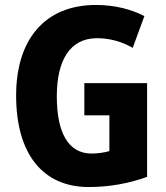

<svg xmlns="http://www.w3.org/2000/svg" viewBox="-20 -744 669 774"><path d="M320 -409V-279H421V-135C401 -129 374 -125 349 -125C255 -125 209 -210 209 -355C209 -501 262 -590 371 -590C423 -590 472 -576 515 -551L562 -679C511 -706 443 -724 367 -724C160 -724 45 -584 45 -359C45 -124 152 10 338 10C422 10 501 -5 573 -31V-409Z"/></svg>

Font: Noto Sans Khmer Condensed ExtraBold
Style: Regular
Weight: 800
Width: 3
Designer: Danh Hong and the Monotype Design Team
Foundry: Monotype Imaging Inc.
Version: Version 2.004